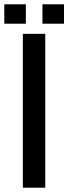

<svg xmlns="http://www.w3.org/2000/svg" viewBox="-73 -871 317 891"><path d="M137 -714V0H33V-714ZM47 -851V-761H-53V-851ZM124 -851H224V-761H124Z"/></svg>

Font: Non Bureau
Style: Regular
Weight: 400
Designer: Jona Saucedo
Foundry: Non Foundry
Version: Version 1.000; ttfautohint (v1.8.4)